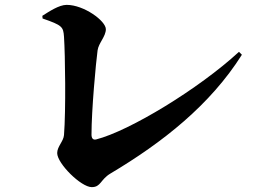

<svg xmlns="http://www.w3.org/2000/svg" viewBox="-20 -750 1040 789"><path d="M155 -674C236 -646 240 -640 243 -599C248 -524 251 -296 243 -195C241 -169 215 -148 215 -121C215 -78 313 19 357 19C395 19 392 -12 434 -37C649 -165 844 -319 974 -525L962 -537C797 -385 512 -212 375 -177C362 -174 356 -182 356 -197C356 -297 374 -492 381 -543C385 -573 415 -600 415 -630C415 -664 325 -730 254 -730C222 -730 181 -702 154 -685Z"/></svg>

Font: Noto Serif KR Black
Style: Regular
Weight: 900
Version: Version 1.001;PS 1.001;hotconv 16.6.54;makeotf.lib2.5.65590